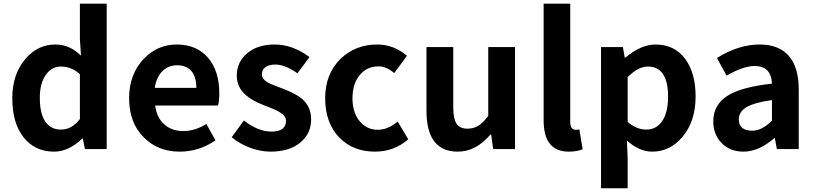

<svg xmlns="http://www.w3.org/2000/svg" viewBox="-20 -799 4370 1029"><path d="M269.5 13.7Q167 13.7 106.4 -63Q45.9 -139.6 45.9 -272.5Q45.9 -401.4 116.2 -483.4Q182.6 -560.5 275.4 -560.5Q318.4 -560.5 353.5 -543.9Q381.8 -531.2 414.1 -501L408.2 -586.9V-779.3H551.8V-389.6V0H435.5L423.8 -56.6H420.9Q348.6 13.7 269.5 13.7ZM306.6 -104.5Q365.2 -104.5 408.2 -161.1V-281.2V-401.4Q363.3 -442.4 306.6 -442.4Q257.8 -442.4 226.6 -399.4Q193.4 -353.5 193.4 -274.4Q193.4 -190.4 222.7 -147.5Q252 -104.5 306.6 -104.5Z M943.4 13.7Q826.2 13.7 751 -62.5Q671.9 -140.6 671.9 -272.5Q671.9 -400.4 750 -483.4Q824.2 -560.5 926.8 -560.5Q1036.1 -560.5 1097.7 -486.3Q1155.3 -416 1155.3 -298.8Q1155.3 -255.9 1148.4 -233.4H979.5H811.5Q820.3 -167 861.3 -131.8Q900.4 -96.7 962.9 -96.7Q1025.4 -96.7 1085.9 -134.8L1134.8 -46.9Q1046.9 13.7 943.4 13.7ZM809.6 -328.1H920.9H1032.2Q1032.2 -385.7 1006.8 -417Q980.5 -449.2 928.7 -449.2Q883.8 -449.2 851.6 -418.9Q817.4 -385.7 809.6 -328.1Z M1429.7 13.7Q1376 13.7 1318.4 -7.8Q1262.7 -29.3 1221.7 -63.5L1287.1 -153.3Q1363.3 -93.8 1433.6 -93.8Q1512.7 -93.8 1512.7 -151.4Q1512.7 -176.8 1481.4 -196.3Q1462.9 -209 1411.1 -228.5Q1402.3 -231.4 1398.4 -233.4Q1332 -258.8 1297.9 -289.1Q1249 -331.1 1249 -392.6Q1249 -466.8 1304.7 -513.7Q1360.4 -560.5 1452.1 -560.5Q1547.9 -560.5 1638.7 -493.2L1574.2 -406.2Q1506.8 -453.1 1456.1 -453.1Q1420.9 -453.1 1401.4 -438.5Q1383.8 -424.8 1383.8 -400.4Q1383.8 -376 1411.1 -359.4Q1428.7 -348.6 1476.6 -331.1Q1489.3 -326.2 1495.1 -324.2Q1566.4 -296.9 1598.6 -269.5Q1647.5 -227.5 1647.5 -159.2Q1647.5 -84 1591.8 -37.1Q1533.2 13.7 1429.7 13.7Z M1989.3 13.7Q1873 13.7 1798.8 -61.5Q1722.7 -140.6 1722.7 -272.5Q1722.7 -403.3 1806.6 -485.4Q1886.7 -560.5 2002 -560.5Q2089.8 -560.5 2161.1 -500L2092.8 -407.2Q2050.8 -443.4 2008.8 -443.4Q1946.3 -443.4 1907.7 -396.5Q1869.1 -349.6 1869.1 -272.5Q1869.1 -196.3 1907.2 -149.9Q1945.3 -103.5 2004.9 -103.5Q2058.6 -103.5 2111.3 -147.5L2168 -52.7Q2092.8 13.7 1989.3 13.7Z M2433.6 13.7Q2265.6 13.7 2265.6 -205.1V-546.9H2409.2V-223.6Q2409.2 -161.1 2427.7 -134.8Q2445.3 -109.4 2485.4 -109.4Q2518.6 -109.4 2543.5 -125Q2568.4 -140.6 2596.7 -177.7V-546.9H2740.2V-273.4V0H2623L2612.3 -78.1H2608.4Q2531.2 13.7 2433.6 13.7Z M3028.3 13.7Q2893.6 13.7 2893.6 -153.3V-779.3H3036.1V-462.9V-146.5Q3036.1 -103.5 3065.4 -103.5Q3075.2 -103.5 3085 -105.5L3102.5 1Q3071.3 13.7 3028.3 13.7Z M3201.2 210V-168V-546.9H3318.4L3328.1 -490.2H3332Q3415 -560.5 3493.2 -560.5Q3593.8 -560.5 3651.4 -484.4Q3708 -409.2 3708 -282.2Q3708 -147.5 3636.7 -64.5Q3570.3 13.7 3475.6 13.7Q3405.3 13.7 3339.8 -45.9L3343.8 43.9V210ZM3443.4 -104.5Q3496.1 -104.5 3527.3 -147.5Q3560.5 -194.3 3560.5 -280.3Q3560.5 -442.4 3452.1 -442.4Q3400.4 -442.4 3343.8 -385.7V-265.6V-145.5Q3391.6 -104.5 3443.4 -104.5Z M3964.8 13.7Q3892.6 13.7 3847.7 -32.2Q3802.7 -78.1 3802.7 -148.4Q3802.7 -236.3 3877.4 -284.7Q3952.1 -333 4117.2 -350.6Q4113.3 -445.3 4024.4 -445.3Q3963.9 -445.3 3874 -393.6L3822.3 -488.3Q3938.5 -560.5 4050.8 -560.5Q4154.3 -560.5 4207.5 -499.5Q4260.7 -438.5 4260.7 -319.3V-159.2V0H4143.6L4132.8 -58.6H4129.9Q4045.9 13.7 3964.8 13.7ZM4011.7 -98.6Q4063.5 -98.6 4117.2 -152.3V-262.7Q4024.4 -250 3978.5 -223.6Q3939.5 -198.2 3939.5 -160.2Q3939.5 -98.6 4011.7 -98.6Z"/></svg>

Font: Bpmf GenSeki Gothic B
Style: B
Weight: 700
Foundry: But Ko
Version: Version 1.320